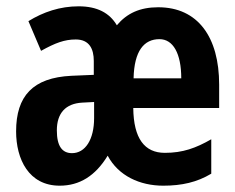

<svg xmlns="http://www.w3.org/2000/svg" viewBox="-20 -578 745 608"><path d="M481 -555C423 -555 382 -536 350 -498C327 -537 288 -558 229 -558C170 -558 117 -540 70 -511L110 -417C155 -442 184 -453 220 -453C263 -453 277 -423 277 -385V-341L206 -338C84 -332 31 -274 31 -162C31 -74 71 10 169 10C232 10 282 -21 321 -85C355 -21 423 10 497 10C556 10 604 -1 649 -28V-137C600 -109 559 -94 502 -94C438 -94 403 -139 402 -236H674V-310C674 -460 607 -555 481 -555ZM485 -454C528 -454 554 -409 554 -330H403C405 -417 436 -454 485 -454ZM240 -253 278 -255V-204C278 -136 250 -93 208 -93C177 -93 160 -115 160 -165C160 -220 188 -250 240 -253Z"/></svg>

Font: Noto Sans Tamil ExtraCondensed
Style: Bold
Weight: 700
Width: 2
Designer: Jelle Bosma - Monotype Design Team
Foundry: Monotype Imaging Inc.
Version: Version 2.004